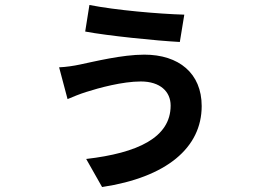

<svg xmlns="http://www.w3.org/2000/svg" viewBox="-20 -677 1040 773"><path d="M667 -252C667 -123 534 -61 327 -37L391 76C650 37 792 -82 792 -250C792 -382 700 -457 561 -457C471 -457 359 -429 301 -417C278 -412 245 -407 218 -406L252 -278C270 -286 305 -300 328 -307C378 -323 473 -349 547 -349C625 -349 667 -308 667 -252ZM340 -657 323 -550C413 -533 610 -513 704 -508L722 -618C619 -621 446 -636 340 -657Z"/></svg>

Font: Noto Sans JP
Style: Bold
Weight: 700
Designer: Ryoko NISHIZUKA 西塚涼子 (kana, bopomofo & ideographs); Paul D. Hunt (Latin, Greek & Cyrillic); Sandoll Communications 산돌커뮤니
Foundry: Adobe
Version: Version 2.004;hotconv 1.0.118;makeotfexe 2.5.65603